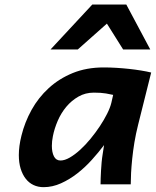

<svg xmlns="http://www.w3.org/2000/svg" viewBox="-20 -793 670 826"><path d="M466.8 -384.8Q457 -387.2 436 -390.9Q415 -394.5 383.8 -394.5Q347.2 -394.5 317.4 -377.4Q287.6 -360.4 265.1 -333.5Q242.7 -306.6 228.3 -273.2Q213.9 -239.7 207.5 -207Q203.1 -185.1 203.1 -165.5Q203.1 -137.7 212.2 -120.1Q221.2 -102.5 240.2 -102.5Q258.3 -102.5 280.3 -115.2Q302.2 -127.9 325 -148.7Q347.7 -169.4 369.4 -195.8Q391.1 -222.2 409.4 -249.8Q427.7 -277.3 440.9 -303.7Q454.1 -330.1 459 -350.6ZM412.6 0Q412.6 -10.7 413.1 -26.1Q413.6 -41.5 414.6 -58.8Q415.5 -76.2 417.2 -94.7Q418.9 -113.3 421.9 -131.3L427.7 -168.9Q404.3 -137.7 375.2 -105.5Q346.2 -73.2 312.7 -47.1Q279.3 -21 242.4 -4.4Q205.6 12.2 167.5 12.2Q143.6 12.2 124 2.9Q104.5 -6.3 90.6 -24.2Q76.7 -42 68.8 -67.6Q61 -93.3 61 -126Q61 -144.5 63.7 -165.3Q66.4 -186 72.3 -209.5Q86.4 -267.1 115.7 -320.1Q145 -373 189.5 -413.8Q233.9 -454.6 293 -478.8Q352.1 -502.9 426.3 -502.9Q452.6 -502.9 480.5 -501.2Q508.3 -499.5 535.2 -496.6Q562 -493.7 586.4 -489.7Q610.8 -485.8 630.4 -481L574.2 -256.3Q564.5 -217.8 558.3 -180.7Q552.2 -143.6 548.8 -110.1Q545.4 -76.7 543.9 -48.6Q542.5 -20.5 542.5 0ZM509.8 -580.1 439.9 -691.4 314.5 -580.1H197.3L377 -773.4H523.4L626.5 -580.1Z"/></svg>

Font: Andika New Basic
Style: Bold Italic
Weight: 700
Italic angle: -14°
Designer: Victor Gaultney, Annie Olsen, Pablo Ugerman
Foundry: SIL International
Version: Version 5.500